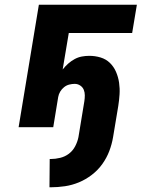

<svg xmlns="http://www.w3.org/2000/svg" viewBox="-20 -540 640 815"><path d="M190 255 191 135H195Q215 135 235.5 130Q256 125 272.5 112.5Q289 100 299 81Q309 62 313 42L338 -110Q340 -123 340 -135.5Q340 -148 335.5 -159Q331 -170 320.5 -177Q310 -184 297 -184Q286 -184 274 -181Q262 -178 252 -170Q242 -162 235.5 -151Q229 -140 227 -128L206 0H59L145 -520H561L541 -400H272L246 -245Q257 -259 269.5 -270Q282 -281 296.5 -289Q311 -297 327 -300Q343 -303 359 -303Q384 -303 407 -296Q430 -289 446.5 -273Q463 -257 472.5 -235Q482 -213 485.5 -189Q489 -165 487.5 -140Q486 -115 482 -90L460 42Q455 72 444 101Q433 130 414.5 156Q396 182 370 202Q344 222 315 234Q286 246 255.5 250.5Q225 255 195 255Z"/></svg>

Font: Iosevka Aile Heavy
Style: Italic
Weight: 900
Italic angle: -9°
Designer: Belleve Invis
Foundry: Belleve Invis
Version: Version 31.1.0; ttfautohint (v1.8.4)